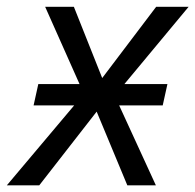

<svg xmlns="http://www.w3.org/2000/svg" viewBox="-61 -555 584 575"><path d="M161.1 -239.3H39.6L53.7 -303.2H177.2L74.2 -534.7H160.2L245.1 -321.3L406.7 -534.7H503.9L311.5 -303.2H440.4L426.3 -239.3H295.9L405.8 0H320.3L228.5 -220.7L56.6 0H-40.5Z"/></svg>

Font: Viking Open Sans
Style: Italic
Weight: 400
Italic angle: -12°
Foundry: Ascender Corporation
Version: Version 2.000